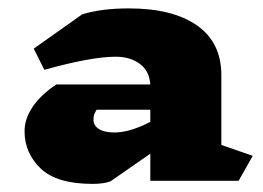

<svg xmlns="http://www.w3.org/2000/svg" viewBox="-20 -850 634 462"><path d="M554.2 -415H341.7V-480.2L245.7 -413.5Q228.7 -407.5 203.2 -407.5Q116.5 -407.5 77.8 -444.6Q39.1 -481.8 39.1 -534.2Q39.1 -564.2 58.7 -593.1Q78.2 -622 115.6 -646.8H341.7Q339.2 -679.8 316.2 -696.6Q293.3 -713.5 258.4 -713.5Q199.8 -713.5 86.7 -682L61.2 -733L177.7 -815.5Q224.4 -829.8 289.9 -829.8Q395.3 -829.8 453.9 -788.9Q512.6 -748 512.6 -669.2V-501.2L588.2 -475ZM341.7 -556.8V-586H212.5Q208.3 -579.2 206.6 -574.4Q204.9 -569.5 204.9 -562Q204.9 -547.8 218.1 -539.5Q231.2 -531.2 255.9 -531.2H255Q292.4 -531.2 341.7 -556.8Z"/></svg>

Font: Inknut Antiqua Black
Style: Regular
Weight: 900
Designer: Claus Eggers Sørensen
Foundry: Claus Eggers Sørensen
Version: Version 1.003; ttfautohint (v1.8.2) -l 8 -r 50 -G 200 -x 14 